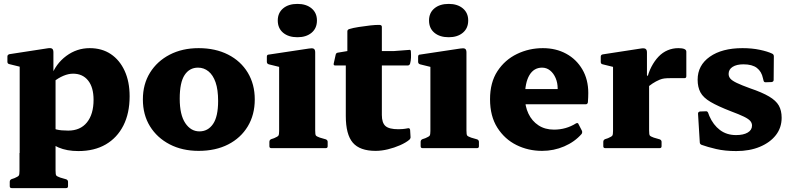

<svg xmlns="http://www.w3.org/2000/svg" viewBox="-20 -760 4067 985"><path d="M81 205V-310H265V205ZM40 205Q30 205 30 195V173Q30 163 39 159L54 154Q73 146 76.5 140.5Q80 135 80 117V25H265V114Q265 135 268.5 140Q272 145 289 151L320 160Q329 164 329 173V195Q329 205 319 205ZM235 -109Q248 -101 270.5 -95.5Q293 -90 330 -90Q392 -90 426 -132Q460 -174 460 -248Q460 -312 432 -347Q404 -382 355 -382Q331 -382 305 -371Q279 -360 254 -340L242 -367Q266 -433 320 -473Q374 -513 440 -513Q503 -513 548.5 -482.5Q594 -452 619.5 -396.5Q645 -341 645 -266Q645 -179 613 -116Q581 -53 522.5 -19Q464 15 382 15Q323 15 280 -3.5Q237 -22 192 -66ZM81 -310V-463L101 -413L28 -431Q18 -433 18 -443V-470Q18 -479 28 -482L223 -512Q240 -515 247 -510.5Q254 -506 254 -492V-376L265 -360V-310Z M999 14Q915 14 850.5 -19.5Q786 -53 749.5 -112Q713 -171 713 -250Q713 -328 749.5 -387Q786 -446 850.5 -479.5Q915 -513 999 -513Q1085 -513 1150 -480Q1215 -447 1251 -387.5Q1287 -328 1287 -250Q1287 -171 1251 -111.5Q1215 -52 1150.5 -19Q1086 14 999 14ZM1003 -86Q1047 -86 1073 -124Q1099 -162 1099 -242Q1099 -300 1086 -337.5Q1073 -375 1049.5 -394Q1026 -413 996 -413Q952 -413 927 -375Q902 -337 902 -254Q902 -171 930.5 -128.5Q959 -86 1003 -86Z M1412 0V-310H1597V0ZM1372 0Q1362 0 1362 -10V-32Q1362 -42 1371 -46L1386 -51Q1405 -59 1408.5 -64.5Q1412 -70 1412 -88V-180H1597V-91Q1597 -70 1600.5 -65Q1604 -60 1621 -54L1652 -45Q1661 -41 1661 -32V-10Q1661 0 1651 0ZM1412 -310V-462L1432 -412L1359 -430Q1349 -433 1349 -443V-469Q1349 -480 1359 -480L1565 -511Q1582 -514 1589.5 -510Q1597 -506 1597 -491V-310ZM1506 -569Q1460 -569 1432.5 -592Q1405 -615 1405 -655Q1405 -694 1432.5 -717Q1460 -740 1506 -740Q1551 -740 1578.5 -717Q1606 -694 1606 -655Q1606 -615 1578.5 -592Q1551 -569 1506 -569Z M1907 14Q1826 14 1790 -28Q1754 -70 1754 -165V-455L1762 -498V-599Q1762 -608 1772 -611Q1791 -617 1820.5 -621.5Q1850 -626 1879.5 -629.5Q1909 -633 1929 -632Q1939 -631 1939 -622V-170Q1939 -130 1957.5 -113.5Q1976 -97 2024 -97Q2033 -97 2045.5 -98Q2058 -99 2073 -102Q2082 -104 2084 -94L2086 -60Q2088 -51 2080 -43Q2062 -28 2032.5 -15Q2003 -2 1970 6Q1937 14 1907 14ZM1700 -424Q1690 -424 1692 -434L1702 -479Q1704 -489 1714 -490L1762 -498H2000L2079 -504Q2088 -506 2088 -495Q2089 -480 2088.5 -464.5Q2088 -449 2084 -434Q2081 -424 2071 -424Z M2188 0V-310H2373V0ZM2148 0Q2138 0 2138 -10V-32Q2138 -42 2147 -46L2162 -51Q2181 -59 2184.5 -64.5Q2188 -70 2188 -88V-180H2373V-91Q2373 -70 2376.5 -65Q2380 -60 2397 -54L2428 -45Q2437 -41 2437 -32V-10Q2437 0 2427 0ZM2188 -310V-462L2208 -412L2135 -430Q2125 -433 2125 -443V-469Q2125 -480 2135 -480L2341 -511Q2358 -514 2365.5 -510Q2373 -506 2373 -491V-310ZM2282 -569Q2236 -569 2208.5 -592Q2181 -615 2181 -655Q2181 -694 2208.5 -717Q2236 -740 2282 -740Q2327 -740 2354.5 -717Q2382 -694 2382 -655Q2382 -615 2354.5 -592Q2327 -569 2282 -569Z M2761 14Q2690 14 2629.5 -16Q2569 -46 2531.5 -105Q2494 -164 2494 -251Q2494 -337 2532 -395Q2570 -453 2632 -483Q2694 -513 2765 -513Q2832 -513 2884.5 -484.5Q2937 -456 2967.5 -404Q2998 -352 2998 -283Q2998 -272 2997.5 -260.5Q2997 -249 2996 -235Q2994 -225 2985 -225H2662V-303H2869L2841 -290Q2841 -295 2841 -298Q2841 -301 2841 -305Q2841 -335 2830.5 -359.5Q2820 -384 2802 -398.5Q2784 -413 2761 -413Q2719 -413 2696 -374.5Q2673 -336 2673 -262Q2673 -215 2691 -177Q2709 -139 2742.5 -117Q2776 -95 2822 -95Q2884 -95 2935 -127Q2945 -132 2948 -123L2965 -90Q2969 -82 2964 -73Q2928 -32 2874.5 -9Q2821 14 2761 14Z M3125 0V-310H3310V0ZM3501 -369Q3501 -359 3491 -359H3417Q3400 -359 3388 -357.5Q3376 -356 3364 -351Q3345 -343 3327.5 -331.5Q3310 -320 3297 -307L3298 -349Q3306 -387 3322 -417.5Q3338 -448 3358.5 -469.5Q3379 -491 3405 -502Q3431 -513 3460 -513Q3501 -513 3501 -495ZM3085 0Q3075 0 3075 -10V-32Q3075 -42 3084 -46L3099 -51Q3118 -59 3121.5 -64.5Q3125 -70 3125 -88V-180H3310V-91Q3310 -70 3313.5 -65Q3317 -60 3334 -54L3365 -45Q3374 -41 3374 -32V-10Q3374 0 3364 0ZM3125 -310V-462L3145 -412L3072 -430Q3062 -432 3062 -442V-469Q3062 -479 3072 -481L3267 -511Q3284 -514 3291.5 -509.5Q3299 -505 3299 -491V-375L3310 -359V-310Z M3828 -307Q3890 -286 3925.5 -265Q3961 -244 3975.5 -218.5Q3990 -193 3990 -156Q3990 -105 3960.5 -67Q3931 -29 3878.5 -7Q3826 15 3757 15Q3699 15 3654 4.5Q3609 -6 3579 -17Q3570 -21 3570 -30L3561 -177Q3561 -186 3571 -188L3599 -189Q3609 -191 3613 -181L3619 -165Q3639 -119 3673.5 -93Q3708 -67 3756 -67Q3794 -67 3816 -80Q3838 -93 3838 -116Q3838 -129 3829 -139.5Q3820 -150 3796.5 -161.5Q3773 -173 3730 -189Q3663 -215 3625.5 -237Q3588 -259 3573.5 -286Q3559 -313 3559 -351Q3559 -425 3621.5 -469Q3684 -513 3789 -513Q3838 -513 3878 -504.5Q3918 -496 3941 -485Q3950 -481 3950 -471L3949 -350Q3949 -341 3939 -339L3909 -338Q3899 -337 3897 -347L3894 -359Q3887 -393 3863 -411.5Q3839 -430 3794 -430Q3759 -430 3738.5 -417Q3718 -404 3718 -381Q3718 -367 3727 -356.5Q3736 -346 3760 -334.5Q3784 -323 3828 -307Z"/></svg>

Font: Hahmlet ExtraBold
Style: Regular
Weight: 800
Designer: Minjoo Ham & Mark Frömberg
Foundry: hypertype
Version: Version 1.002